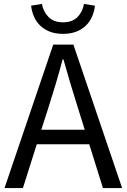

<svg xmlns="http://www.w3.org/2000/svg" viewBox="-20 -961 647 981"><path d="M465 -932Q462 -903 450.5 -876.5Q439 -850 419 -830.5Q399 -811 370 -799.5Q341 -788 302 -788Q263 -788 234 -799.5Q205 -811 185 -830.5Q165 -850 153.5 -876.5Q142 -903 139 -932L194 -941Q201 -902 227.5 -874.5Q254 -847 302 -847Q350 -847 376.5 -874.5Q403 -902 409 -941ZM413 -298 378 -410Q358 -473 340 -533.5Q322 -594 304 -658H300Q283 -593 265 -533Q247 -473 227 -410L191 -298ZM436 -224H168L97 0H3L252 -733H355L604 0H506Z"/></svg>

Font: SpoqaHanSans-Regular
Style: Regular
Weight: 400
Designer: [Spoqa Han Sans] Dong-huui Kim \uAE40 \uB3D9 \uD718  Younghwa Kang \uAC15 \uC601 \uD654  [Noto Sans] Ryoko NISHIZUKA \u8
Foundry: Spoqa (http://www.spoqa-han-sans.com)
Version: Version 2.000